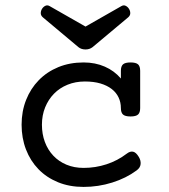

<svg xmlns="http://www.w3.org/2000/svg" viewBox="-20 -699 640 729"><path d="M439 -288.6Q439 -310.5 430.2 -329.1Q421.4 -347.7 404.1 -361.1Q386.7 -374.5 361.3 -382.1Q335.9 -389.6 302.2 -389.6Q266.6 -389.6 236.6 -377.4Q206.5 -365.2 185.1 -343.3Q163.6 -321.3 151.4 -291.3Q139.2 -261.2 139.2 -225.6Q139.2 -189.9 150.4 -159.9Q161.6 -129.9 182.4 -107.9Q203.1 -85.9 232.4 -73.7Q261.7 -61.5 297.4 -61.5Q342.3 -61.5 384.3 -75.2Q426.3 -88.9 461.4 -115.7Q474.1 -125.5 485.4 -123Q496.6 -120.6 506.8 -103.5Q515.1 -90.3 513.9 -76.2Q512.7 -62 498.5 -51.8Q459 -22.5 406.2 -5.9Q353.5 10.7 297.4 10.7Q243.7 10.7 200.2 -7.1Q156.7 -24.9 126 -56.6Q95.2 -88.4 78.6 -131.6Q62 -174.8 62 -225.6Q62 -276.4 79.1 -319.6Q96.2 -362.8 127.2 -394.5Q158.2 -426.3 201.4 -444.1Q244.6 -461.9 297.4 -461.9Q341.8 -461.9 377.9 -446Q414.1 -430.2 439 -400.9V-430.2Q439 -447.3 447 -454.6Q455.1 -461.9 475.6 -461.9Q496.1 -461.9 504.2 -454.6Q512.2 -447.3 512.2 -430.2V-288.6Q512.2 -271.5 504.2 -264.2Q496.1 -256.8 475.6 -256.8Q455.1 -256.8 447 -264.2Q439 -271.5 439 -288.6ZM304.7 -511.2Q288.6 -511.2 277.8 -520L142.6 -633.3Q134.8 -640.1 134.8 -648.9Q134.8 -657.7 139.6 -665.5Q144.5 -673.3 152.3 -677Q160.2 -680.7 168.5 -675.8L304.7 -598.1L440.9 -675.8Q449.2 -680.7 457 -677Q464.8 -673.3 469.7 -665.5Q474.6 -657.7 474.6 -648.9Q474.6 -640.1 466.8 -633.3L331.5 -520Q320.3 -511.2 304.7 -511.2Z"/></svg>

Font: Courier Prime
Style: Regular
Weight: 400
Designer: Alan Dague-Greene
Foundry: Quote-Unquote Apps
Version: Version 1.203